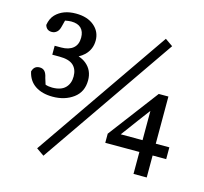

<svg xmlns="http://www.w3.org/2000/svg" viewBox="-111 -871 1105 1038"><g transform="rotate(15 441.0 -352.0)"><path d="M714 -178V-342L663 -274L592 -178ZM218 42 175 12 694 -740 737 -710ZM183 -279Q124 -279 85.5 -304.5Q47 -330 36 -380V-383L37 -385Q46 -414 76 -414Q93 -414 103.5 -403Q114 -392 119 -367L130 -332Q147 -326 168 -326Q217 -326 241 -350Q265 -374 265 -414Q265 -454 241 -476Q217 -498 163 -498H123V-548H160Q202 -548 226 -568Q250 -588 250 -627Q250 -661 231.5 -679.5Q213 -698 176 -698Q164 -698 142 -694L133 -659Q128 -637 116 -626.5Q104 -616 88 -616Q60 -616 51 -642L50 -645Q56 -682 77 -704Q118 -746 190 -746Q254 -746 292 -714Q330 -682 330 -632.5Q330 -583 295 -549Q281 -536 263 -526Q288 -518 306 -503Q346 -470 346 -414Q346 -349 298.5 -314Q251 -279 183 -279ZM788 -112V11H714V-112H523V-159V-163L734 -442H739H788V-178H864V-112Z"/></g></svg>

Font: Early Summer Mincho Screen
Style: Regular
Weight: 400
Designer: GuiWonder
Version: Version 1.002